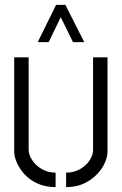

<svg xmlns="http://www.w3.org/2000/svg" viewBox="-20 -759 497 784"><path d="M134 -587 209 -739H247L324 -587H278L228 -689L179 -587ZM250 5V-54Q282 -54 307 -68.5Q332 -83 346 -104.5Q360 -126 360 -147V-525H419V-140Q419 -121 409 -96.5Q399 -72 377.5 -49Q356 -26 324.5 -10.5Q293 5 250 5ZM207 5Q165 5 132.5 -10Q100 -25 79.5 -48Q59 -71 48.5 -95.5Q38 -120 38 -140V-525H97V-147Q97 -127 111.5 -105Q126 -83 151 -68.5Q176 -54 207 -54Z"/></svg>

Font: Stick No Bills Light
Style: Regular
Weight: 300
Version: Version 2.000